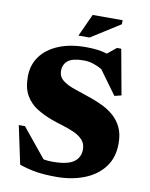

<svg xmlns="http://www.w3.org/2000/svg" viewBox="-94 -927 791 1011"><g transform="rotate(10 301.0 -421.5)"><path d="M570.5 -215Q570.5 -138.5 531.2 -87.5Q492 -36.5 425.8 -10.8Q359.5 15 277.5 15Q220.5 15 175 8.5Q129.5 2 79.5 -15L36 -219.5H69L196 -64Q218 -60 243.5 -60Q323.5 -60 357.2 -84Q391 -108 391 -151.5Q391 -181.5 373.5 -201Q356 -220.5 327.8 -233.5Q299.5 -246.5 266 -256.5Q232.5 -266.5 201 -278Q159 -293.5 121.8 -316.5Q84.5 -339.5 61.5 -378.2Q38.5 -417 38.5 -479Q38.5 -541.5 72.2 -587.8Q106 -634 167.8 -659.5Q229.5 -685 313 -685Q344.5 -685 372.5 -681.8Q400.5 -678.5 427.5 -670.5L474.5 -709H497.5L541.5 -467L505 -458L412.5 -585Q389.5 -598.5 364.8 -606.2Q340 -614 315 -614Q254.5 -614 230 -594Q205.5 -574 205.5 -540Q205.5 -507.5 230.8 -488.2Q256 -469 296.2 -455.8Q336.5 -442.5 381 -427Q414.5 -415.5 448 -399.5Q481.5 -383.5 509.2 -359.5Q537 -335.5 553.8 -300.2Q570.5 -265 570.5 -215ZM263.5 -738 318.5 -858H478.5V-836.5L323 -738Z"/></g></svg>

Font: Newsreader Text ExtraBold
Style: Regular
Weight: 800
Designer: Hugues Gentile
Foundry: Production Type
Version: Version 1.001